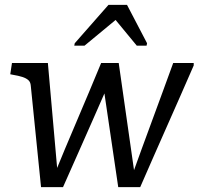

<svg xmlns="http://www.w3.org/2000/svg" viewBox="-20 -766 813 786"><path d="M238 0H148L106 -415Q105 -430 96 -438Q87 -446 71.5 -451Q56 -456 32 -460L22 -462L29 -508H176L218 -32L198 -40Q222 -99 246.5 -157.5Q271 -216 296 -274.5Q321 -333 345.5 -391.5Q370 -450 394 -508H466L534 -32L518 -40Q539 -99 560.5 -157.5Q582 -216 603.5 -274.5Q625 -333 646.5 -391.5Q668 -450 689 -508H773V-498Q746 -436 718.5 -373.5Q691 -311 663.5 -249Q636 -187 608.5 -124.5Q581 -62 554 0H464L403 -414L427 -428Q396 -357 364.5 -285.5Q333 -214 301.5 -143Q270 -72 238 0ZM500 -746H424L286 -589L284 -579H326L465 -694L446 -693L540 -579H580L582 -589Z"/></svg>

Font: Roboto Serif 20pt
Style: Italic
Weight: 400
Italic angle: -10°
Designer: Greg Gazdowicz
Foundry: Commercial Type
Version: Version 1.008